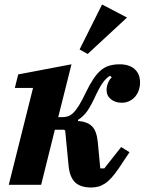

<svg xmlns="http://www.w3.org/2000/svg" viewBox="-20 -822 643 854"><path d="M386 12Q338 12 314 -11Q290 -34 285 -85L270 -241L265 -245H224L163 0H19L127 -431H46L61 -491L298 -536L239 -301H258Q271 -301 283 -305Q295 -309 307 -321Q319 -333 332.5 -355Q346 -377 363 -413Q379 -446 394.5 -469.5Q410 -493 427 -508Q444 -523 465 -529.5Q486 -536 512 -536Q555 -536 579 -514.5Q603 -493 603 -455Q603 -438 597.5 -421.5Q592 -405 581.5 -392.5Q571 -380 555.5 -372.5Q540 -365 521 -365Q493 -365 473.5 -380.5Q454 -396 454 -422Q454 -437 460.5 -453Q467 -469 477 -478L470 -485Q454 -477 437.5 -454.5Q421 -432 397 -379Q376 -336 360 -317.5Q344 -299 327 -289V-284Q368 -281 389 -260.5Q410 -240 415 -190L426 -73H444L519 -168L556 -145L510 -76Q492 -49 476.5 -32Q461 -15 446.5 -5.5Q432 4 417 8Q402 12 386 12ZM334 -602 434 -802 545 -744 370 -582Z"/></svg>

Font: IBM Plex Serif
Style: Bold Italic
Weight: 700
Italic angle: -14°
Designer: Mike Abbink, Paul van der Laan, Pieter van Rosmalen
Foundry: Bold Monday
Version: Version 3.001